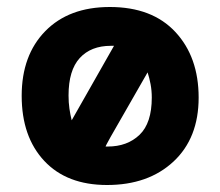

<svg xmlns="http://www.w3.org/2000/svg" viewBox="-20 -518 630 549"><path d="M286 11Q171 11 106.5 -58Q42 -127 42 -244Q42 -360 109.5 -429Q177 -498 294 -498Q415 -498 481.5 -426.5Q548 -355 548 -239Q548 -123 476 -56Q404 11 286 11ZM306 -387H297Q240 -387 208 -352Q176 -317 176 -245Q176 -225 178.5 -207.5Q181 -190 185 -174ZM288 -99Q344 -99 379 -132.5Q414 -166 414 -239Q414 -259 410.5 -277.5Q407 -296 402 -311Q311 -153 296 -126Q281 -99 282 -99Z"/></svg>

Font: Palanquin Dark
Style: Regular
Weight: 400
Designer: Pria Ravichandran
Version: Version 1.000